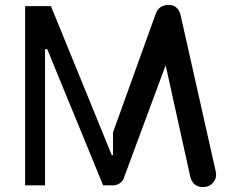

<svg xmlns="http://www.w3.org/2000/svg" viewBox="-20 -753 921 780"><path d="M172 -553H163V0H82V-728H187L434 -123H439V-215L613 -698Q626 -733 667 -733Q685 -733 697.5 -721.5Q710 -710 714 -690L852 -76Q858 -54 858 -43Q858 -23 843 -8Q828 7 805 7Q764 7 753 -35L653 -488L485 -35Q481 -19 468 -9.5Q455 0 439 0H399Z"/></svg>

Font: Hjärnsläpp Display
Style: Regular
Weight: 400
Designer: Baptiste Guesnon
Foundry: Bloom Type
Version: Version 1.000